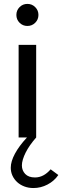

<svg xmlns="http://www.w3.org/2000/svg" viewBox="-20 -691 313 965"><path d="M117.7 -560.5Q94.5 -560.5 78.4 -576.6Q62.3 -592.7 62.3 -615.9Q62.3 -639.1 78.4 -655.2Q94.5 -671.4 117.7 -671.4Q140.9 -671.4 157 -655.2Q173.2 -639.1 173.2 -615.9Q173.2 -592.7 157 -576.6Q140.9 -560.5 117.7 -560.5ZM73.6 0V-465.5H161.8V0ZM148.2 254.1Q123.2 254.1 102.3 246.1Q81.4 238.2 66.1 224.1Q50.9 210 42.5 191.6Q34.1 173.2 34.1 151.8Q34.1 120.5 55 81.6Q75.9 42.7 115.5 0H161.8Q145 19.1 131.6 38.2Q118.2 57.3 109.1 75.5Q100 93.6 95 110.2Q90 126.8 90 140.5Q90 165.5 106.6 183.2Q123.2 200.9 155.9 200.9Q199.5 200.9 234.5 160L273.2 188.6Q252.3 219.1 218.6 236.6Q185 254.1 148.2 254.1Z"/></svg>

Font: Spartan Med
Style: Regular
Weight: 500
Designer: Matt Bailey, Mirko Velimirovic
Foundry: Matt Bailey
Version: Version 1.005